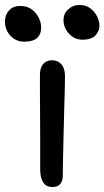

<svg xmlns="http://www.w3.org/2000/svg" viewBox="-70 -743 421 774"><path d="M142 11Q125 11 114 3Q103 -5 97.5 -22Q92 -39 92 -62Q92 -140 92 -195Q92 -250 91.5 -290.5Q91 -331 91 -366Q91 -401 91 -440Q91 -458 96 -471Q101 -484 112 -492Q123 -500 140 -500Q162 -500 176.5 -485Q191 -470 192 -439Q192 -417 191 -376.5Q190 -336 188.5 -287Q187 -238 186 -188.5Q185 -139 184 -98Q183 -57 183 -33Q183 -14 173 -1.5Q163 11 142 11ZM262 -583Q231 -583 208.5 -607Q186 -631 186 -662Q186 -688 205 -705.5Q224 -723 251 -723Q276 -723 294 -709.5Q312 -696 321.5 -676.5Q331 -657 331 -638Q331 -619 315.5 -601Q300 -583 262 -583ZM27 -575Q5 -575 -12.5 -586Q-30 -597 -40 -615.5Q-50 -634 -50 -656Q-50 -683 -33.5 -701Q-17 -719 11 -719Q39 -719 57.5 -705.5Q76 -692 86 -672Q96 -652 96 -631Q96 -606 80 -590.5Q64 -575 27 -575Z"/></svg>

Font: Shantell Sans Light
Style: Regular
Weight: 400
Version: Version 1.011;[c5ecc13dd]